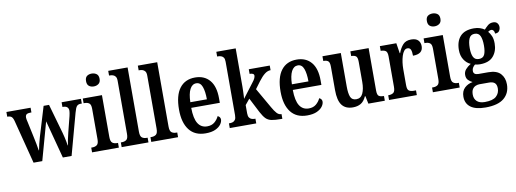

<svg xmlns="http://www.w3.org/2000/svg" viewBox="-74 -1204 5060 1884"><g transform="rotate(-10 2456.5 -262.5)"><path d="M63 -436Q54 -468 40.5 -478.5Q27 -489 1 -489H-1V-536H240V-489H231Q205 -489 192 -480.5Q179 -472 179 -447Q179 -439 181.5 -427Q184 -415 187 -403L219 -253Q227 -217 235 -175Q243 -133 246 -110H249Q253 -134 262 -171Q271 -208 280 -238L369 -532H423L507 -237Q512 -218 518 -193.5Q524 -169 528 -146.5Q532 -124 534 -109H537Q540 -133 546.5 -165Q553 -197 563 -236L602 -390Q605 -403 607.5 -417.5Q610 -432 610 -440Q610 -489 555 -489H549V-536H742V-489H730Q706 -489 692.5 -474.5Q679 -460 666 -411L554 0H467L367 -378L262 0H175Z M888 -634Q859 -634 840 -649Q821 -664 821 -698Q821 -733 840 -747.5Q859 -762 888 -762Q915 -762 935.5 -747.5Q956 -733 956 -698Q956 -664 935.5 -649Q915 -634 888 -634ZM758 0V-47H768Q797 -47 815 -60.5Q833 -74 833 -117V-420Q833 -463 815.5 -476Q798 -489 771 -489H760V-536H951V-120Q951 -74 969 -60.5Q987 -47 1015 -47H1025V0Z M1053 0V-47H1063Q1091 -47 1109 -60.5Q1127 -74 1127 -120V-648Q1127 -677 1116.5 -690.5Q1106 -704 1091.5 -708.5Q1077 -713 1063 -713H1053V-760H1246V-120Q1246 -74 1264 -60.5Q1282 -47 1310 -47H1320V0Z M1348 0V-47H1358Q1386 -47 1404 -60.5Q1422 -74 1422 -120V-648Q1422 -677 1411.5 -690.5Q1401 -704 1386.5 -708.5Q1372 -713 1358 -713H1348V-760H1541V-120Q1541 -74 1559 -60.5Q1577 -47 1605 -47H1615V0Z M1889 10Q1782 10 1726.5 -62Q1671 -134 1671 -264Q1671 -405 1725.5 -476.5Q1780 -548 1880 -548Q1972 -548 2024.5 -486.5Q2077 -425 2077 -306V-261H1792Q1793 -154 1824.5 -104.5Q1856 -55 1916 -55Q1961 -55 1989.5 -79Q2018 -103 2033 -136Q2044 -132 2052 -122.5Q2060 -113 2060 -98Q2060 -75 2042 -50Q2024 -25 1986.5 -7.5Q1949 10 1889 10ZM1958 -317Q1958 -396 1940.5 -443Q1923 -490 1882 -490Q1841 -490 1818 -445.5Q1795 -401 1793 -317Z M2130 0V-47H2140Q2154 -47 2168.5 -51.5Q2183 -56 2193 -70.5Q2203 -85 2203 -116V-648Q2203 -677 2193 -690.5Q2183 -704 2168 -708.5Q2153 -713 2140 -713H2130V-760H2323V-376Q2323 -359 2322 -332.5Q2321 -306 2320 -284Q2319 -262 2318 -258L2425 -399Q2446 -425 2452 -440.5Q2458 -456 2458 -465Q2458 -490 2414 -490V-536H2623V-490Q2593 -490 2564 -467.5Q2535 -445 2502 -401L2450 -331L2564 -132Q2587 -91 2607 -69Q2627 -47 2651 -47H2654V0H2642Q2582 0 2547.5 -7Q2513 -14 2491 -36Q2469 -58 2445 -103L2369 -251L2323 -195V-113Q2323 -84 2333 -70Q2343 -56 2357.5 -51.5Q2372 -47 2386 -47H2394V0Z M2901 10Q2794 10 2738.5 -62Q2683 -134 2683 -264Q2683 -405 2737.5 -476.5Q2792 -548 2892 -548Q2984 -548 3036.5 -486.5Q3089 -425 3089 -306V-261H2804Q2805 -154 2836.5 -104.5Q2868 -55 2928 -55Q2973 -55 3001.5 -79Q3030 -103 3045 -136Q3056 -132 3064 -122.5Q3072 -113 3072 -98Q3072 -75 3054 -50Q3036 -25 2998.5 -7.5Q2961 10 2901 10ZM2970 -317Q2970 -396 2952.5 -443Q2935 -490 2894 -490Q2853 -490 2830 -445.5Q2807 -401 2805 -317Z M3357 10Q3283 10 3247.5 -37.5Q3212 -85 3212 -187V-420Q3212 -463 3197 -476Q3182 -489 3152 -489H3148V-536H3331V-202Q3331 -133 3345.5 -98Q3360 -63 3403 -63Q3448 -63 3468.5 -106.5Q3489 -150 3489 -221V-420Q3489 -466 3472.5 -477.5Q3456 -489 3430 -489H3426V-536H3608V-113Q3608 -68 3625.5 -57.5Q3643 -47 3669 -47H3675V0H3511L3495 -77H3490Q3468 -28 3435 -9Q3402 10 3357 10Z M3717 0V-47H3720Q3749 -47 3768 -59.5Q3787 -72 3787 -119V-421Q3787 -465 3769.5 -477Q3752 -489 3723 -489H3720V-536H3884L3900 -434H3904Q3923 -485 3951.5 -516Q3980 -547 4033 -547Q4080 -547 4102 -524.5Q4124 -502 4124 -465Q4124 -387 4024 -387Q4024 -428 4015 -448Q4006 -468 3982 -468Q3962 -468 3948 -450Q3934 -432 3925 -403Q3916 -374 3911.5 -340.5Q3907 -307 3907 -275V-114Q3907 -70 3924.5 -58.5Q3942 -47 3969 -47H3994V0Z M4284 -634Q4255 -634 4236 -649Q4217 -664 4217 -698Q4217 -733 4236 -747.5Q4255 -762 4284 -762Q4311 -762 4331.5 -747.5Q4352 -733 4352 -698Q4352 -664 4331.5 -649Q4311 -634 4284 -634ZM4154 0V-47H4164Q4193 -47 4211 -60.5Q4229 -74 4229 -117V-420Q4229 -463 4211.5 -476Q4194 -489 4167 -489H4156V-536H4347V-120Q4347 -74 4365 -60.5Q4383 -47 4411 -47H4421V0Z M4638 237Q4539 237 4490 200Q4441 163 4441 96Q4441 40 4474 8.5Q4507 -23 4555 -31Q4533 -41 4514 -59.5Q4495 -78 4495 -112Q4495 -143 4515 -166.5Q4535 -190 4568 -210Q4528 -227 4502.5 -267Q4477 -307 4477 -363Q4477 -450 4521.5 -499Q4566 -548 4658 -548Q4691 -548 4717 -539.5Q4743 -531 4763 -517Q4778 -534 4800 -553.5Q4822 -573 4854 -573Q4882 -573 4895.5 -556.5Q4909 -540 4909 -518Q4909 -496 4897 -478.5Q4885 -461 4855 -461Q4855 -480 4846 -491.5Q4837 -503 4825 -503Q4814 -503 4806 -499Q4798 -495 4791 -490Q4809 -470 4821.5 -441Q4834 -412 4834 -367Q4834 -290 4791 -240Q4748 -190 4658 -190Q4648 -190 4632.5 -191.5Q4617 -193 4608 -196Q4597 -188 4586.5 -173Q4576 -158 4576 -138Q4576 -99 4626 -99H4723Q4807 -99 4845 -57.5Q4883 -16 4883 49Q4883 136 4823 186.5Q4763 237 4638 237ZM4656 -243Q4697 -243 4712 -274Q4727 -305 4727 -365Q4727 -427 4711.5 -460.5Q4696 -494 4656 -494Q4617 -494 4601 -459.5Q4585 -425 4585 -364Q4585 -306 4601 -274.5Q4617 -243 4656 -243ZM4640 183Q4720 183 4754 152Q4788 121 4788 73Q4788 35 4769 18.5Q4750 2 4713 2H4617Q4598 2 4579 10Q4560 18 4547.5 37Q4535 56 4535 92Q4535 133 4561.5 158Q4588 183 4640 183Z"/></g></svg>

Font: Noto Serif Lao Condensed SemiBold
Style: Regular
Weight: 600
Width: 3
Designer: Monotype Design Team
Foundry: Monotype Imaging Inc.
Version: Version 2.003; ttfautohint (v1.8.4.7-5d5b)